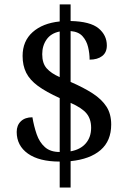

<svg xmlns="http://www.w3.org/2000/svg" viewBox="-20 -762 586 859"><path d="M247.1 -39.1Q155.3 -39.1 105 -74.7Q54.7 -110.4 54.7 -171.9Q54.7 -201.2 73.2 -219.2Q91.8 -237.3 125 -237.3Q131.8 -197.3 144 -161.6Q156.2 -126 180.7 -104Q205.1 -82 247.1 -82V-323.2Q186.5 -350.6 149.9 -377.4Q113.3 -404.3 97.2 -436.5Q81.1 -468.8 81.1 -511.7Q81.1 -578.1 126 -618.2Q170.9 -658.2 247.1 -666V-742.2H295.9V-668Q383.8 -666 420.9 -635.3Q458 -604.5 458 -558.6Q458 -527.3 437 -511.2Q416 -495.1 380.9 -495.1Q380.9 -523.4 374 -551.8Q367.2 -580.1 349.1 -600.1Q331.1 -620.1 295.9 -623V-395.5Q354.5 -370.1 395 -343.8Q435.5 -317.4 456.5 -284.7Q477.5 -252 477.5 -205.1Q477.5 -131.8 430.2 -90.8Q382.8 -49.8 295.9 -41V77.1H247.1ZM295.9 -85Q339.8 -92.8 363.8 -120.6Q387.7 -148.4 387.7 -190.4Q387.7 -229.5 367.2 -254.4Q346.7 -279.3 295.9 -301.8ZM247.1 -621.1Q208 -613.3 188.5 -585.4Q168.9 -557.6 168.9 -519.5Q168.9 -478.5 189 -456.1Q209 -433.6 247.1 -417Z"/></svg>

Font: Noto Serif Todhri
Style: Regular
Weight: 400
Designer: Mikhail Merkuryev
Version: Version 1.000; ttfautohint (v1.8.4.7-5d5b)